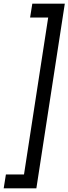

<svg xmlns="http://www.w3.org/2000/svg" viewBox="-53 -800 371 1040"><path d="M208 -705H110L122 -780H298L144 220H-33L-21 145H77Z"/></svg>

Font: Jost
Style: Italic
Weight: 400
Italic angle: -5°
Version: Version 3.710